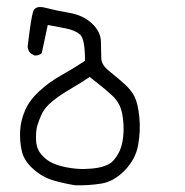

<svg xmlns="http://www.w3.org/2000/svg" viewBox="-20 -431 540 559"><path d="M199.2 108.4Q167 103.5 135.3 94.2Q103.5 85 76.7 61Q49.8 37.1 43.5 8.8Q37.1 -19.5 38.6 -49.3Q40 -79.1 52.7 -108.9Q65.4 -138.7 93.8 -165Q122.1 -191.4 157.7 -211.4Q193.4 -231.4 227.5 -253.9Q227.5 -317.4 213.4 -330.1Q199.2 -342.8 172.4 -348.1Q145.5 -353.5 119.1 -358.4L101.6 -276.4Q93.8 -268.6 80.1 -269.5L68.4 -276.4Q61.5 -284.2 60.5 -294.9Q70.3 -379.9 76.7 -397.9Q83 -416 112.8 -408.2Q142.6 -400.4 182.1 -393.6Q221.7 -386.7 247.6 -362.8Q273.4 -338.9 273.9 -309.1Q274.4 -279.3 274.9 -260.7Q275.4 -242.2 297.9 -224.1Q320.3 -206.1 341.3 -187.5Q362.3 -168.9 372.1 -148.9Q381.8 -128.9 385.7 -89.8Q389.6 -50.8 382.3 -9.3Q375 32.2 343.3 64.9Q311.5 97.7 274.9 103.5Q238.3 109.4 199.2 108.4ZM298.8 45.9Q311.5 38.1 323.7 17.6Q335.9 -2.9 338.9 -35.2Q341.8 -67.4 335.9 -99.1Q330.1 -130.9 307.6 -151.9Q285.2 -172.9 241.2 -207Q213.9 -188.5 185.1 -171.9Q156.2 -155.3 133.3 -136.7Q110.4 -118.2 101.6 -99.1Q92.8 -80.1 88.4 -64.5Q84 -48.8 85 -23.4Q85.9 2 100.6 19Q115.2 36.1 134.3 44.4Q153.3 52.7 178.7 57.1Q204.1 61.5 226.6 61Q249 60.5 266.6 57.1Q284.2 53.7 298.8 45.9Z"/></svg>

Font: JasonHandwriting2
Style: Regular
Weight: 400
Version: Version 1.05.10